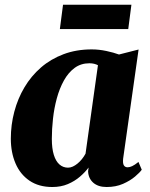

<svg xmlns="http://www.w3.org/2000/svg" viewBox="-20 -758 617 789"><path d="M486 -106Q484 -86.5 489 -78.5Q494 -70.5 504.5 -70.5Q512.5 -70.5 523 -75.2Q533.5 -80 549 -92.5L562.5 -60.5Q555 -49.5 535 -32.5Q515 -15.5 485.5 -2.5Q456 10.5 418 10.5Q383.5 10.5 363.5 -7Q343.5 -24.5 342 -53.5L344 -69.5Q330 -50.5 308.5 -32Q287 -13.5 258.8 -1.5Q230.5 10.5 195 10.5Q139.5 10.5 101.2 -15.5Q63 -41.5 43.8 -86.5Q24.5 -131.5 24.5 -188Q24.5 -245 38.8 -299Q53 -353 80.5 -399.2Q108 -445.5 148.2 -480.5Q188.5 -515.5 241 -535.2Q293.5 -555 357 -555Q386.5 -555 417 -548.5Q447.5 -542 469 -534L549.5 -554.5ZM382.5 -490Q376 -493.5 367 -495.8Q358 -498 347.5 -498Q312.5 -498 286.5 -478.8Q260.5 -459.5 242.5 -427Q224.5 -394.5 213.5 -354Q202.5 -313.5 197.8 -270.5Q193 -227.5 193 -187.5Q193 -148 201.2 -121.5Q209.5 -95 224.5 -82Q239.5 -69 259.5 -69Q269.5 -69 279.2 -73.5Q289 -78 298.5 -85.8Q308 -93.5 316.5 -104Q325 -114.5 331.5 -126.5ZM239 -738.5H520L507 -638.5H226Z"/></svg>

Font: Merriweather 48pt Black
Style: Italic
Weight: 900
Italic angle: -7.8°
Version: Version 2.101